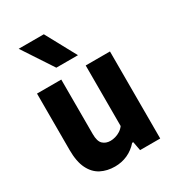

<svg xmlns="http://www.w3.org/2000/svg" viewBox="-194 -921 951 1045"><g transform="rotate(-30 281.5 -399.0)"><path d="M220.5 9.5Q172 9.5 133.5 -10.2Q95 -30 72.8 -74.5Q50.5 -119 50.5 -193V-547H203V-204.5Q203 -159 221.5 -141.5Q240 -124 269.5 -124Q283.5 -124 299.8 -128.5Q316 -133 331 -142.5Q346 -152 356.5 -166.5V-547H509V0H382.5L372 -56H365Q336.5 -23.5 299.8 -7Q263 9.5 220.5 9.5ZM212 -616.5 86 -808H244L348 -616.5Z"/></g></svg>

Font: Encode Sans SemiCondensed
Style: Bold
Weight: 700
Width: 4
Designer: Multiple Designers
Foundry: Impallari Type
Version: Version 3.002